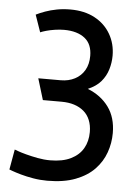

<svg xmlns="http://www.w3.org/2000/svg" viewBox="-52 -750 565 802"><g transform="rotate(5 230.5 -349.5)"><path d="M102 -412 129 -323H207Q237 -323 260.5 -315.5Q284 -308 301 -293.5Q318 -279 327 -257Q336 -235 336 -207Q336 -168 319 -138.5Q302 -109 267.5 -92Q233 -75 181 -75Q155 -75 128.5 -80Q102 -85 79.5 -91Q57 -97 43.5 -102Q30 -107 30 -107L15 -22Q15 -22 28.5 -17Q42 -12 65 -5.5Q88 1 117 6Q146 11 176 11Q246 11 295 -8Q344 -27 374 -58.5Q404 -90 418 -129.5Q432 -169 432 -211Q432 -276 400 -320Q368 -364 312 -386Q347 -401 366.5 -424Q386 -447 394.5 -475.5Q403 -504 403 -533Q403 -583 379.5 -623.5Q356 -664 313 -687Q270 -710 211 -710Q181 -710 154.5 -705Q128 -700 106 -692Q84 -684 68 -676L93 -604Q102 -608 118 -612.5Q134 -617 154 -620Q174 -623 192 -623Q220 -623 242 -616.5Q264 -610 279.5 -597.5Q295 -585 302.5 -566.5Q310 -548 310 -524Q310 -489 295.5 -464Q281 -439 255 -425.5Q229 -412 196 -412Z"/></g></svg>

Font: Advent Pro SemiBold
Style: Regular
Weight: 600
Designer: VivaRado, Andreas Kalpakidis
Foundry: VivaRado, Andreas Kalpakidis
Version: Version 3.000